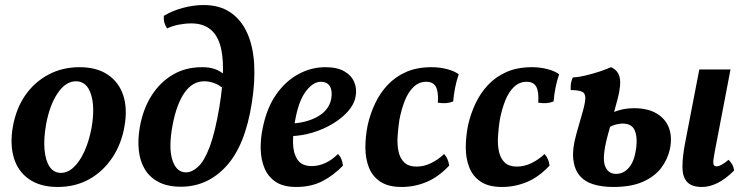

<svg xmlns="http://www.w3.org/2000/svg" viewBox="-20 -734 2966 763"><path d="M209 9Q140 9 95.5 -22Q51 -53 35 -107Q19 -161 31 -230Q44 -303 80.5 -355.5Q117 -408 172.5 -437.5Q228 -467 296 -467Q364 -467 408 -437.5Q452 -408 469.5 -356Q487 -304 475 -234Q463 -162 426 -107Q389 -52 334 -21.5Q279 9 209 9ZM222 -47Q249 -47 273 -69.5Q297 -92 315.5 -132.5Q334 -173 344 -227Q358 -308 341.5 -359.5Q325 -411 282 -411Q241 -411 209 -363.5Q177 -316 163 -239Q153 -182 157 -138.5Q161 -95 177.5 -71Q194 -47 222 -47Z M699 8Q646 8 610.5 -10.5Q575 -29 555.5 -61.5Q536 -94 531.5 -137.5Q527 -181 536 -231Q549 -302 582.5 -354.5Q616 -407 666.5 -437Q717 -467 783 -467Q812 -467 832.5 -460Q853 -453 871 -438L869 -380Q854 -395 833 -403Q812 -411 792 -411Q745 -411 713.5 -366Q682 -321 666 -238Q649 -147 665 -98Q681 -49 719 -49Q743 -49 767.5 -71.5Q792 -94 813.5 -151Q835 -208 852 -310Q880 -481 853 -561Q826 -641 740 -641Q716 -641 690.5 -636Q665 -631 644 -621Q636 -633 633 -644.5Q630 -656 631 -671Q666 -692 708 -703Q750 -714 789 -714Q853 -714 896 -684.5Q939 -655 962.5 -602.5Q986 -550 990 -479.5Q994 -409 981 -327Q955 -157 880 -74.5Q805 8 699 8Z M1157 9Q1106 9 1075.5 -11.5Q1045 -32 1031 -66Q1017 -100 1016 -141.5Q1015 -183 1024 -225Q1040 -305 1077.5 -358.5Q1115 -412 1166 -439.5Q1217 -467 1273 -467Q1320 -467 1348.5 -450.5Q1377 -434 1388 -407Q1399 -380 1393 -350Q1387 -318 1362 -290.5Q1337 -263 1301 -241.5Q1265 -220 1222 -207Q1179 -194 1135 -193L1138 -243Q1199 -246 1243 -271Q1287 -296 1296 -340Q1302 -371 1291.5 -390Q1281 -409 1255 -409Q1224 -409 1195 -370.5Q1166 -332 1152 -251Q1144 -207 1144.5 -166.5Q1145 -126 1162 -100Q1179 -74 1219 -74Q1246 -74 1272.5 -86Q1299 -98 1323 -122Q1332 -113 1336.5 -102Q1341 -91 1343 -76Q1307 -38 1262 -14.5Q1217 9 1157 9Z M1576 9Q1523 9 1491.5 -12Q1460 -33 1446 -68.5Q1432 -104 1432 -147.5Q1432 -191 1441 -236Q1451 -281 1470.5 -322.5Q1490 -364 1520.5 -396.5Q1551 -429 1594 -448Q1637 -467 1695 -467Q1727 -467 1756 -459.5Q1785 -452 1803 -439Q1794 -413 1788.5 -385Q1783 -357 1781 -331Q1755 -320 1720 -326Q1723 -370 1712 -389.5Q1701 -409 1674 -409Q1645 -409 1623.5 -388.5Q1602 -368 1588.5 -333.5Q1575 -299 1567 -257Q1562 -224 1560 -191Q1558 -158 1564 -131Q1570 -104 1587 -88Q1604 -72 1635 -72Q1665 -72 1693.5 -86Q1722 -100 1745 -122Q1754 -112 1758.5 -101Q1763 -90 1765 -76Q1723 -31 1675.5 -11Q1628 9 1576 9Z M1975 9Q1922 9 1890.5 -12Q1859 -33 1845 -68.5Q1831 -104 1831 -147.5Q1831 -191 1840 -236Q1850 -281 1869.5 -322.5Q1889 -364 1919.5 -396.5Q1950 -429 1993 -448Q2036 -467 2094 -467Q2126 -467 2155 -459.5Q2184 -452 2202 -439Q2193 -413 2187.5 -385Q2182 -357 2180 -331Q2154 -320 2119 -326Q2122 -370 2111 -389.5Q2100 -409 2073 -409Q2044 -409 2022.5 -388.5Q2001 -368 1987.5 -333.5Q1974 -299 1966 -257Q1961 -224 1959 -191Q1957 -158 1963 -131Q1969 -104 1986 -88Q2003 -72 2034 -72Q2064 -72 2092.5 -86Q2121 -100 2144 -122Q2153 -112 2157.5 -101Q2162 -90 2164 -76Q2122 -31 2074.5 -11Q2027 9 1975 9Z M2770 9Q2728 9 2710 -11.5Q2692 -32 2692 -70.5Q2692 -109 2702 -163L2759 -458H2883L2828 -171Q2819 -126 2816 -105Q2813 -84 2816.5 -78.5Q2820 -73 2828 -73Q2837 -73 2850.5 -81Q2864 -89 2875 -99Q2884 -91 2890 -80Q2896 -69 2897 -56Q2864 -23 2832 -7Q2800 9 2770 9ZM2417 9Q2371 9 2336.5 -2Q2302 -13 2282 -38Q2262 -63 2258 -103Q2254 -143 2270 -200L2291 -274Q2305 -320 2306 -341.5Q2307 -363 2293 -369.5Q2279 -376 2248 -376Q2247 -391 2249 -402.5Q2251 -414 2256 -426Q2277 -427 2305 -433.5Q2333 -440 2360.5 -449Q2388 -458 2408 -467Q2436 -455 2442.5 -426.5Q2449 -398 2435 -343L2394 -192Q2372 -108 2384 -75.5Q2396 -43 2428 -43Q2458 -43 2479.5 -68Q2501 -93 2508 -144Q2514 -188 2502.5 -215.5Q2491 -243 2454 -243Q2443 -243 2427 -239Q2411 -235 2399 -226L2411 -285Q2430 -294 2452.5 -299Q2475 -304 2500 -304Q2554 -304 2589.5 -283Q2625 -262 2638.5 -225.5Q2652 -189 2642 -141Q2633 -100 2607 -66Q2581 -32 2534.5 -11.5Q2488 9 2417 9Z"/></svg>

Font: Vollkorn SemiBold
Style: Italic
Weight: 600
Italic angle: -11°
Designer: Friedrich Althausen
Foundry: Friedrich Althausen
Version: Version 5.000